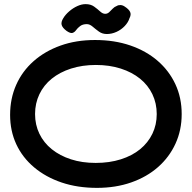

<svg xmlns="http://www.w3.org/2000/svg" viewBox="-20 -892 929 931"><path d="M450 19Q356 19 279 -7Q202 -33 145.5 -80.5Q89 -128 59 -192.5Q29 -257 29 -335Q29 -414 58.5 -480.5Q88 -547 143 -595.5Q198 -644 273.5 -671Q349 -698 441 -698Q535 -698 612 -671.5Q689 -645 744.5 -597Q800 -549 830.5 -483.5Q861 -418 861 -339Q861 -261 831 -195.5Q801 -130 746.5 -82Q692 -34 616.5 -7.5Q541 19 450 19ZM444 -102Q511 -102 566 -119.5Q621 -137 659.5 -168.5Q698 -200 719 -243.5Q740 -287 740 -339Q740 -391 719 -435Q698 -479 659 -510.5Q620 -542 565.5 -559.5Q511 -577 445 -577Q379 -577 324.5 -559.5Q270 -542 231 -510.5Q192 -479 171 -435Q150 -391 150 -339Q150 -287 171 -243.5Q192 -200 231 -168.5Q270 -137 324 -119.5Q378 -102 444 -102ZM395 -872Q420 -872 436.5 -860Q453 -848 465.5 -836.5Q478 -825 490 -825Q501 -825 509.5 -833Q518 -841 526.5 -850Q535 -859 546 -863Q554 -868 564.5 -867.5Q575 -867 585 -860Q605 -847 611 -834Q617 -821 608 -804Q602 -784 585 -766Q568 -748 545 -737.5Q522 -727 498 -727Q476 -727 459.5 -739Q443 -751 429 -763Q415 -775 401 -775Q381 -775 368.5 -765.5Q356 -756 349 -746Q342 -736 332 -732.5Q322 -729 303 -742Q283 -757 279 -771Q275 -785 287 -804Q297 -821 315.5 -837Q334 -853 355 -862.5Q376 -872 395 -872Z"/></svg>

Font: Fredoka SemiExpanded Medium
Style: Regular
Weight: 500
Width: 6
Designer: Ben Nathan
Foundry: Milena B. Brandão, Ben Nathan
Version: Version 2.001